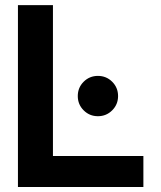

<svg xmlns="http://www.w3.org/2000/svg" viewBox="-20 -743 641 763"><path d="M289.1 -361.3Q289.1 -327.9 312.4 -304.6Q335.7 -281.2 369.1 -281.2Q402.6 -281.2 425.9 -304.6Q449.2 -327.9 449.2 -361.3Q449.2 -394.8 425.9 -418.1Q402.6 -441.4 369.1 -441.4Q335.7 -441.4 312.4 -418.1Q289.1 -394.8 289.1 -361.3ZM190.4 -722.7H51.3V0H549.8V-123H190.4Z"/></svg>

Font: Giphurs
Style: Regular
Weight: 400
Version: Version 2.010